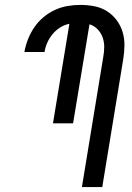

<svg xmlns="http://www.w3.org/2000/svg" viewBox="-20 -763 540 783"><path d="M314 0 401 -530Q405 -551 405 -571.5Q405 -592 398.5 -610.5Q392 -629 378 -643.5Q364 -658 345 -664L278 -260H196L263 -666Q243 -662 225.5 -651Q208 -640 195 -624.5Q182 -609 173.5 -590.5Q165 -572 162 -553V-551H80V-554Q85 -580 95 -605Q105 -630 120.5 -652.5Q136 -675 157.5 -693Q179 -711 204 -722.5Q229 -734 255.5 -738.5Q282 -743 307 -743Q337 -743 365 -737.5Q393 -732 416 -717.5Q439 -703 455.5 -681Q472 -659 480 -632.5Q488 -606 487.5 -576.5Q487 -547 482 -518L397 0Z"/></svg>

Font: Iosevka Medium
Style: Italic
Weight: 500
Italic angle: -9°
Monospace: yes
Designer: Belleve Invis
Foundry: Belleve Invis
Version: Version 32.5.0; ttfautohint (v1.8.4)